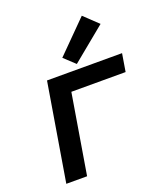

<svg xmlns="http://www.w3.org/2000/svg" viewBox="-142 -881 859 981"><g transform="rotate(-20 288.0 -390.0)"><path d="M49 0H162L234 -433H529L545 -530H137ZM309 -557 493 -708 417 -780 250 -612Z"/></g></svg>

Font: Iosevka Sparkle SmBdObl
Style: Regular
Weight: 600
Italic angle: -9°
Designer: Belleve Invis
Foundry: Belleve Invis
Version: Version 4.5.0; ttfautohint (v1.8.3)